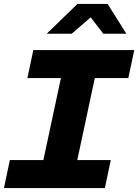

<svg xmlns="http://www.w3.org/2000/svg" viewBox="-31 -954 701 974"><path d="M-11 0 19 -142H189L278 -558H108L138 -700H650L620 -558H450L361 -142H531L501 0ZM206 -783 362 -934H515L610 -783H493L429 -866L333 -783Z"/></svg>

Font: Red Hat Mono
Style: Bold Italic
Weight: 700
Italic angle: -12°
Monospace: yes
Designer: Pentagram, MCKL
Foundry: Pentagram, MCKL
Version: Version 1.023; ttfautohint (v1.8.3)